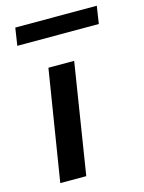

<svg xmlns="http://www.w3.org/2000/svg" viewBox="-109 -770 627 835"><g transform="rotate(-15 205.0 -352.0)"><path d="M57 0 137 -498H253L174 0ZM31 -625 43 -704H410L398 -625Z"/></g></svg>

Font: Nunito Sans 7pt SemiExpanded SemiBold
Style: Italic
Weight: 600
Width: 6
Italic angle: -9°
Designer: Vernon Adams
Foundry: Vernon Adams
Version: Version 3.101;gftools[0.9.27]